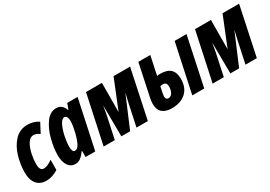

<svg xmlns="http://www.w3.org/2000/svg" viewBox="9 -1213 2645 1878"><g transform="rotate(-30 1331.5 -274.0)"><path d="M21 -163Q21 -253 47.5 -344Q74 -435 131.5 -496.5Q189 -558 277 -558Q346 -558 401 -521L345 -414Q331 -426 312.5 -433.5Q294 -441 277 -441Q237 -441 210.5 -396.5Q184 -352 171.5 -291.5Q159 -231 159 -183Q159 -106 203 -106Q246 -106 303 -148L302 -33Q276 -15 239.5 -2.5Q203 10 167 10Q97 10 59 -36Q21 -82 21 -163Z M385 -150Q385 -230 409.5 -326Q434 -422 483 -490Q532 -558 601 -558Q670 -558 695 -481H697L722 -548H839L722 0H613V-69H609Q581 -30 554.5 -10Q528 10 494 10Q443 10 414 -33Q385 -76 385 -150ZM644 -257Q662 -335 662 -380Q662 -410 652.5 -425.5Q643 -441 626 -441Q598 -441 574.5 -393.5Q551 -346 537.5 -280.5Q524 -215 524 -169Q524 -104 553 -104Q585 -104 606.5 -148Q628 -192 644 -257Z M934 -548H1114L1112 -223H1114L1245 -548H1432L1316 0H1188L1240 -245L1264 -347H1263L1116 0H1017L1014 -347H1013Q1007 -311 1005 -298L997 -253L943 0H817Z M1441 -121Q1441 -155 1450 -193L1525 -548H1660L1615 -337Q1627 -340 1653 -340Q1803 -340 1803 -198Q1803 -97 1743.5 -43.5Q1684 10 1584 10Q1517 10 1479 -21.5Q1441 -53 1441 -121ZM1935 -548H2069L1953 0H1818ZM1665 -188Q1665 -238 1624 -238Q1612 -238 1592 -234Q1573 -146 1573 -131Q1573 -92 1603 -92Q1631 -92 1648 -120Q1665 -148 1665 -188Z M2165 -548H2345L2343 -223H2345L2476 -548H2663L2547 0H2419L2471 -245L2495 -347H2494L2347 0H2248L2245 -347H2244Q2238 -311 2236 -298L2228 -253L2174 0H2048Z"/></g></svg>

Font: Noto Sans Display Ex Bold Cond
Style: Italic
Weight: 800
Width: 3
Italic angle: -12°
Designer: Monotype Design team
Foundry: Monotype Imaging Inc.
Version: Version 1.000